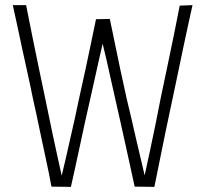

<svg xmlns="http://www.w3.org/2000/svg" viewBox="-20 -726 802 750"><path d="M257 4 181 3Q172 -47 159.5 -103.5Q147 -160 134.5 -221Q122 -282 108 -344Q98 -394 87 -443Q76 -492 66 -539Q56 -586 47 -628Q38 -670 30 -706H82Q94 -645 106 -585.5Q118 -526 130 -468.5Q142 -411 154 -354Q162 -315 170 -277Q178 -239 186 -200Q194 -161 203 -121.5Q212 -82 221 -40Q228 -68 236 -103Q244 -138 253 -178Q262 -218 272 -262Q282 -306 291 -351Q303 -405 314.5 -457.5Q326 -510 336 -559.5Q346 -609 355 -651L409 -652Q418 -611 428 -560.5Q438 -510 450 -454.5Q462 -399 475 -340Q484 -303 493 -264.5Q502 -226 510.5 -188Q519 -150 528 -113.5Q537 -77 545 -41Q554 -83 565 -133Q576 -183 587 -238Q598 -293 609 -349Q622 -411 635 -472.5Q648 -534 660 -593Q672 -652 682 -704L732 -706Q724 -671 715 -629Q706 -587 696 -540.5Q686 -494 676 -444.5Q666 -395 655 -345Q641 -279 627.5 -215Q614 -151 603 -94.5Q592 -38 583 4L506 3Q498 -34 489 -75Q480 -116 470.5 -159.5Q461 -203 451 -247.5Q441 -292 431 -336Q422 -376 413.5 -414Q405 -452 397 -488Q389 -524 381 -555Q374 -525 366 -490Q358 -455 350 -418Q342 -381 333 -342Q322 -294 311.5 -246.5Q301 -199 291.5 -153.5Q282 -108 273 -68Q264 -28 257 4Z"/></svg>

Font: Truculenta ExtraLight
Style: Regular
Weight: 250
Version: Version 1.002